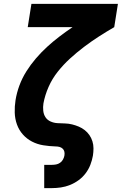

<svg xmlns="http://www.w3.org/2000/svg" viewBox="-20 -755 640 990"><path d="M208 215V95H247Q258 95 269 93Q280 91 289.5 84.5Q299 78 304.5 68Q310 58 312 48Q314 37 312 27.5Q310 18 303 11.5Q296 5 286.5 2.5Q277 0 266 0Q234 -1 203 -6Q172 -11 145 -25Q118 -39 98 -61.5Q78 -84 67.5 -113Q57 -142 56 -174Q55 -206 60 -238Q66 -276 80 -314Q94 -352 116 -387Q138 -422 165 -453.5Q192 -485 222.5 -513Q253 -541 286.5 -566.5Q320 -592 354 -615H123L142 -735H588L569 -615Q529 -592 489.5 -566.5Q450 -541 413 -513Q376 -485 341.5 -453.5Q307 -422 278 -385.5Q249 -349 230.5 -307Q212 -265 204 -222Q201 -203 203 -184Q205 -165 214.5 -150.5Q224 -136 241 -128.5Q258 -121 276.5 -120Q295 -119 314.5 -118.5Q334 -118 352 -113.5Q370 -109 386.5 -102Q403 -95 417 -84Q431 -73 441 -58.5Q451 -44 456.5 -26.5Q462 -9 462 10Q462 29 459 48Q455 71 446 94.5Q437 118 421.5 138.5Q406 159 385.5 174Q365 189 341.5 198.5Q318 208 294 211.5Q270 215 247 215Z"/></svg>

Font: Iosevka Aile Heavy Oblique
Style: Regular
Weight: 900
Italic angle: -9°
Designer: Belleve Invis
Foundry: Belleve Invis
Version: Version 31.1.0; ttfautohint (v1.8.4)